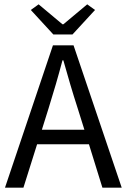

<svg xmlns="http://www.w3.org/2000/svg" viewBox="-20 -865 584 885"><path d="M314 -706 418 -819 382 -845 272 -753H268L158 -845L122 -819L226 -706ZM452 0H541L319 -656H224L3 0H88L151 -200H390ZM173 -267 204 -366C227 -440 248 -511 268 -587H272C293 -512 314 -440 338 -366L369 -267Z"/></svg>

Font: Cambridge Sans
Style: Regular
Weight: 400
Version: Version 2.020;PS 002.020;hotconv 1.0.88;makeotf.lib2.5.64775